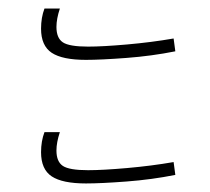

<svg xmlns="http://www.w3.org/2000/svg" viewBox="-20 -518 491 449"><path d="M76 -451Q76 -477 84 -498H120Q112 -474 112 -455Q112 -429 127 -419Q142 -409 186 -409Q220 -409 277 -414Q334 -419 386 -428L390 -398Q335 -387 275.5 -382.5Q216 -378 181 -378Q126 -378 101 -394.5Q76 -411 76 -451ZM76 -162Q76 -188 84 -209H120Q112 -185 112 -166Q112 -140 127 -130Q142 -120 186 -120Q220 -120 277 -125Q334 -130 386 -139L390 -109Q335 -98 275.5 -93.5Q216 -89 181 -89Q126 -89 101 -105.5Q76 -122 76 -162Z"/></svg>

Font: FiraGO UltraLight
Style: Regular
Weight: 200
Designer: bBox Type
Foundry: bBox Type GmbH
Version: Version 1.001